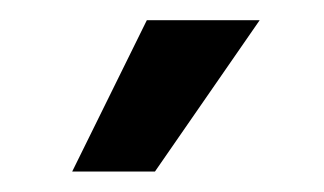

<svg xmlns="http://www.w3.org/2000/svg" viewBox="-20 -756 316 187"><path d="M50.3 -588.9 123 -736.3H232.9L130.9 -588.9Z"/></svg>

Font: Inter 28pt Medium
Style: Regular
Weight: 500
Designer: Rasmus Andersson
Foundry: rsms
Version: Version 4.001;git-66647c0bb